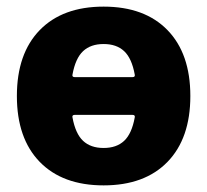

<svg xmlns="http://www.w3.org/2000/svg" viewBox="-20 -550 626 580"><path d="M206 -203Q197 -203 199 -195Q208 -146 231 -124.5Q254 -103 293 -103Q332 -103 355 -124.5Q378 -146 387 -195Q389 -203 380 -203ZM199 -325Q197 -317 206 -317H380Q389 -317 387 -325Q378 -374 355 -395.5Q332 -417 293 -417Q254 -417 231 -395.5Q208 -374 199 -325ZM486 -61Q417 10 293 10Q169 10 100 -61Q31 -132 31 -260Q31 -388 100 -459Q169 -530 293 -530Q417 -530 486 -459Q555 -388 555 -260Q555 -132 486 -61Z"/></svg>

Font: Rounded Mplus 1c ExtraBold
Style: Regular
Weight: 800
Version: Version 1.059.20150529